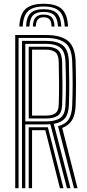

<svg xmlns="http://www.w3.org/2000/svg" viewBox="-20 -983 457 1003"><path d="M59.5 0V-800H221.2Q298 -800 335.1 -769.4Q372.2 -738.8 375 -662.5Q376.8 -602 376.9 -545.1Q377 -488.2 375 -431.5Q373 -382.8 356.6 -355.6Q340.2 -328.5 305 -314.5L385 0H366.5L283.2 -323.8Q321.8 -333.8 338.6 -359.1Q355.5 -384.5 357.2 -432Q359.5 -490 359.5 -545.8Q359.5 -601.5 357.2 -662Q354.8 -733.8 320 -759.2Q285.2 -784.8 221.2 -784.8H77V0ZM94.8 0V-769.5H221.2Q277.5 -769.5 307.5 -746.6Q337.5 -723.8 339.8 -661.5Q341.2 -606.8 341.8 -549.1Q342.2 -491.5 339.8 -433Q337.8 -387.8 319.4 -365.2Q301 -342.8 260.8 -336L348.2 0H329.8L243 -334Q233.5 -333.2 220.8 -333.2H112.2V0ZM112.2 -348.8H220.8Q268.8 -348.8 294.4 -366.5Q320 -384.2 322 -433.5Q324.5 -492.2 324.4 -547.1Q324.2 -602 322 -660.5Q319.8 -715 294.2 -734.5Q268.8 -754 221.2 -754H112.2ZM130 -364V-738.8H221.2Q263.5 -738.8 283.4 -721.1Q303.2 -703.5 304.5 -660Q306 -600.2 306.2 -544.2Q306.5 -488.2 304.5 -434Q302.8 -393.5 281.8 -378.8Q260.8 -364 220.8 -364ZM147.5 -379.2H220.8Q253 -379.2 269.4 -391.4Q285.8 -403.5 286.8 -435Q288.8 -489 288.5 -546Q288.2 -603 286.8 -659.8Q285.8 -697.2 268.8 -710.4Q251.8 -723.5 221.2 -723.5H147.5ZM130 0V-318H205.2Q211.5 -318 217.8 -318Q224 -318 230 -318.2L311.5 0H293L216.8 -303Q213.2 -302.8 205.8 -302.8H147.5V0ZM208.2 -963.2Q142.8 -963.2 113.2 -935.8Q83.8 -908.2 81 -844.5H98.8Q101 -900.5 126.5 -924.8Q152 -949 208.2 -949Q264.5 -949 289.9 -924.8Q315.2 -900.5 318 -844.5H335.5Q332.5 -908.2 303 -935.8Q273.5 -963.2 208.2 -963.2ZM208.2 -935Q161 -935 139.6 -914.1Q118.2 -893.2 116.2 -844.5H133.8Q135.5 -885.5 152.8 -903.1Q170 -920.8 208.2 -920.8Q246.2 -920.8 263.5 -903.1Q280.8 -885.5 282.8 -844.5H300.2Q298 -893.2 276.6 -914.1Q255.2 -935 208.2 -935ZM208.2 -906.8Q179.2 -906.8 166 -892.4Q152.8 -878 151.5 -844.5H167.2Q167.8 -870.5 177.8 -881.6Q187.8 -892.8 208.2 -892.8Q229 -892.8 239 -881.6Q249 -870.5 249.2 -844.5H265Q263.5 -878 250.4 -892.4Q237.2 -906.8 208.2 -906.8Z"/></svg>

Font: Big Shoulders Inline Text Medium
Style: Regular
Weight: 500
Designer: Patric King
Foundry: XO Type Co
Version: Version 1.000